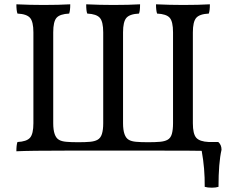

<svg xmlns="http://www.w3.org/2000/svg" viewBox="-20 -699 1097 891"><path d="M1008 -4Q994 57 994 168Q982 172 963 172Q943 172 930 168Q931 83 916 1Q881 0 723 0H287Q119 0 56 3Q56 -26 61 -40Q104 -42 119.5 -60Q135 -78 135 -127V-549Q135 -598 119.5 -616Q104 -634 61 -636Q56 -650 56 -679Q120 -676 182 -676Q253 -676 306 -679Q306 -650 301 -636Q258 -634 242.5 -616.5Q227 -599 227 -549V-127Q227 -65 254 -50Q266 -43 287.5 -41Q309 -39 343 -39Q377 -39 398 -41Q419 -43 432 -50Q447 -58 453 -77.5Q459 -97 459 -127V-549Q459 -598 443.5 -616Q428 -634 385 -636Q380 -647 380 -679Q444 -676 506 -676Q578 -676 630 -679Q630 -647 625 -636Q582 -634 566.5 -616Q551 -598 551 -549V-127Q551 -65 578 -50Q590 -43 611.5 -41Q633 -39 667 -39Q701 -39 722.5 -41Q744 -43 757 -50Q772 -58 777.5 -77.5Q783 -97 783 -127V-549Q783 -599 767.5 -616.5Q752 -634 709 -636Q704 -650 704 -679Q769 -676 830 -676Q902 -676 954 -679Q954 -650 949 -636Q906 -634 890.5 -616Q875 -598 875 -549V-127Q875 -78 890.5 -60Q906 -42 949 -40H993Q1008 -27 1008 -4Z"/></svg>

Font: Vollkorn SC
Style: Regular
Weight: 400
Designer: Friedrich Althausen
Foundry: Friedrich Althausen
Version: Version 4.015